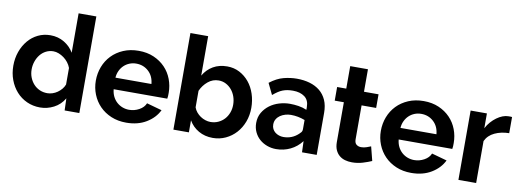

<svg xmlns="http://www.w3.org/2000/svg" viewBox="-59 -1074 3883 1429"><g transform="rotate(10 1882.5 -360.0)"><path d="M278 10Q224 10 178 -11Q132 -32 99 -69Q66 -106 47.5 -155.5Q29 -205 29 -262Q29 -319 46.5 -368Q64 -417 95 -454Q126 -491 169 -512Q212 -533 263 -533Q321 -533 367.5 -505Q414 -477 440 -432V-730H574V0H463L460 -91Q431 -41 381.5 -15.5Q332 10 278 10ZM313 -104Q332 -104 352 -110.5Q372 -117 389 -129Q406 -141 419.5 -157Q433 -173 440 -192V-317Q432 -339 417.5 -357.5Q403 -376 384.5 -389.5Q366 -403 345.5 -411Q325 -419 305 -419Q275 -419 249.5 -406Q224 -393 206 -370.5Q188 -348 178 -319Q168 -290 168 -259Q168 -226 179 -198Q190 -170 209 -149Q228 -128 254.5 -116Q281 -104 313 -104Z M929 10Q866 10 815 -11.5Q764 -33 728 -70Q692 -107 672.5 -156Q653 -205 653 -259Q653 -315 672 -364.5Q691 -414 727 -451.5Q763 -489 814.5 -511Q866 -533 930 -533Q994 -533 1044.5 -511Q1095 -489 1130.5 -452Q1166 -415 1184.5 -366Q1203 -317 1203 -264Q1203 -251 1202.5 -239Q1202 -227 1200 -219H795Q798 -188 810 -164Q822 -140 841 -123Q860 -106 884 -97Q908 -88 934 -88Q974 -88 1009.5 -107.5Q1045 -127 1058 -159L1173 -127Q1144 -67 1080.5 -28.5Q1017 10 929 10ZM1065 -306Q1060 -365 1021.5 -400.5Q983 -436 928 -436Q901 -436 877.5 -426.5Q854 -417 836 -400Q818 -383 806.5 -359Q795 -335 793 -306Z M1583 10Q1523 10 1476 -17Q1429 -44 1402 -91V0H1285V-730H1419V-432Q1447 -480 1492.5 -506.5Q1538 -533 1599 -533Q1650 -533 1692 -511Q1734 -489 1764.5 -452Q1795 -415 1811.5 -365Q1828 -315 1828 -260Q1828 -203 1809.5 -154Q1791 -105 1758 -68.5Q1725 -32 1680 -11Q1635 10 1583 10ZM1546 -104Q1578 -104 1605 -116.5Q1632 -129 1651 -150Q1670 -171 1680.5 -199Q1691 -227 1691 -259Q1691 -291 1681 -320Q1671 -349 1652.5 -371Q1634 -393 1609 -406Q1584 -419 1554 -419Q1509 -419 1473.5 -389.5Q1438 -360 1419 -317V-192Q1426 -172 1439.5 -156Q1453 -140 1470 -128.5Q1487 -117 1507 -110.5Q1527 -104 1546 -104Z M2062 10Q2026 10 1993.5 -2Q1961 -14 1936.5 -35.5Q1912 -57 1897.5 -88Q1883 -119 1883 -156Q1883 -201 1903 -235Q1923 -269 1954.5 -292.5Q1986 -316 2026 -328Q2066 -340 2106 -340Q2138 -340 2171 -335Q2204 -330 2234 -317V-337Q2234 -390 2200 -415Q2166 -440 2112 -440Q2089 -440 2070.5 -437Q2052 -434 2035 -427.5Q2018 -421 2000.5 -409.5Q1983 -398 1963 -381L1922 -466Q1975 -507 2026 -520Q2077 -533 2125 -533Q2178 -533 2222.5 -520Q2267 -507 2299.5 -480.5Q2332 -454 2350 -413.5Q2368 -373 2368 -317V0H2257L2254 -84Q2219 -38 2169 -14Q2119 10 2062 10ZM2100 -88Q2165 -88 2212 -132Q2221 -140 2227.5 -148Q2234 -156 2234 -170V-240Q2182 -260 2128 -260Q2107 -260 2086 -254Q2065 -248 2048 -236.5Q2031 -225 2020.5 -207.5Q2010 -190 2010 -167Q2010 -148 2017.5 -133.5Q2025 -119 2037.5 -109Q2050 -99 2066.5 -93.5Q2083 -88 2100 -88Z M2783 -27Q2756 -15 2717 -3Q2678 9 2635 9Q2607 9 2582.5 2Q2558 -5 2539.5 -20.5Q2521 -36 2510 -60.5Q2499 -85 2499 -120V-421H2430V-524H2499V-694H2633V-524H2743V-421H2633V-165Q2633 -137 2647.5 -125.5Q2662 -114 2683 -114Q2704 -114 2724 -121Q2744 -128 2756 -133Z M3083 10Q3020 10 2969 -11.5Q2918 -33 2882 -70Q2846 -107 2826.5 -156Q2807 -205 2807 -259Q2807 -315 2826 -364.5Q2845 -414 2881 -451.5Q2917 -489 2968.5 -511Q3020 -533 3084 -533Q3148 -533 3198.5 -511Q3249 -489 3284.5 -452Q3320 -415 3338.5 -366Q3357 -317 3357 -264Q3357 -251 3356.5 -239Q3356 -227 3354 -219H2949Q2952 -188 2964 -164Q2976 -140 2995 -123Q3014 -106 3038 -97Q3062 -88 3088 -88Q3128 -88 3163.5 -107.5Q3199 -127 3212 -159L3327 -127Q3298 -67 3234.5 -28.5Q3171 10 3083 10ZM3219 -306Q3214 -365 3175.5 -400.5Q3137 -436 3082 -436Q3055 -436 3031.5 -426.5Q3008 -417 2990 -400Q2972 -383 2960.5 -359Q2949 -335 2947 -306Z M3751 -408Q3690 -407 3642 -384.5Q3594 -362 3573 -317V0H3439V-524H3562V-412Q3576 -439 3595 -460.5Q3614 -482 3636 -498Q3658 -514 3680.5 -522.5Q3703 -531 3724 -531Q3735 -531 3740.5 -531Q3746 -531 3751 -530Z"/></g></svg>

Font: IngvarSans
Style: Bold
Weight: 700
Version: Version 3.000